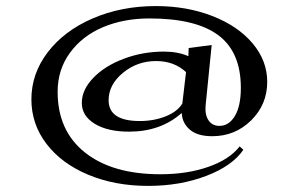

<svg xmlns="http://www.w3.org/2000/svg" viewBox="-20 -523 959 636"><path d="M84 -193.8Q84 -279.3 138.4 -350.3Q192.9 -421.4 287.6 -462.2Q382.3 -502.9 496.1 -502.9Q598.6 -502.9 683.3 -470Q768.1 -437 816.7 -379.4Q865.2 -321.8 865.2 -252Q865.2 -176.8 812 -124.3Q758.8 -71.8 683.1 -71.8Q634.3 -71.8 608.9 -93.5Q583.5 -115.2 582 -148.9Q512.7 -86.9 407.2 -86.9Q336.4 -86.9 293.7 -113Q251 -139.2 251 -182.1Q251 -225.6 289.1 -265.1Q327.1 -304.7 390.1 -328.4Q453.1 -352.1 522.9 -352.1Q569.3 -352.1 604 -336.9L605 -363.8L681.2 -374L661.1 -173.8Q658.2 -143.1 670.7 -124.5Q683.1 -106 707 -106Q738.3 -106 758.1 -138.9Q777.8 -171.9 777.8 -231.9Q777.8 -350.6 703.4 -406.2Q628.9 -461.9 475.1 -461.9Q390.1 -461.9 321.5 -433.1Q252.9 -404.3 211.9 -348.4Q170.9 -292.5 170.9 -219.2Q170.9 -89.8 261.5 -17.8Q352.1 54.2 511.2 54.2Q600.6 54.2 670.7 29.5Q740.7 4.9 773.9 -38.1L786.1 -26.9Q749.5 26.9 662.8 59.8Q576.2 92.8 471.2 92.8Q360.8 92.8 272.5 55.9Q184.1 19 134 -46.4Q84 -111.8 84 -193.8ZM339.8 -190.9Q339.8 -122.1 442.9 -122.1Q490.7 -122.1 529.5 -137.9Q568.4 -153.8 584 -180.2L596.2 -284.2Q556.6 -320.8 497.1 -320.8Q434.6 -320.8 387.2 -281.7Q339.8 -242.7 339.8 -190.9Z"/></svg>

Font: Halibut Exp
Style: Regular
Weight: 400
Width: 7
Designer: Matteo Maggi
Foundry: Collletttivo
Version: Version 3.080 | FøM Fix